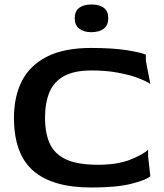

<svg xmlns="http://www.w3.org/2000/svg" viewBox="-20 -823 728 853"><path d="M385 10Q213 10 127.5 -64.5Q42 -139 42 -300Q42 -393 77 -462.5Q112 -532 188 -571Q264 -610 385 -610Q480 -610 543 -600Q606 -590 628 -580V-553L648 -450Q629 -463 591.5 -477Q554 -491 502 -500.5Q450 -510 387 -510Q311 -510 265.5 -485.5Q220 -461 200 -414Q180 -367 180 -300Q180 -233 200.5 -186.5Q221 -140 272 -115.5Q323 -91 416 -91Q502 -91 559.5 -114Q617 -137 638 -158V-128L648 -40Q631 -24 565.5 -7Q500 10 385 10ZM386 -680Q352 -680 332 -695.5Q312 -711 312 -742Q312 -773 331.5 -788Q351 -803 386 -803Q422 -803 441.5 -788Q461 -773 461 -742Q461 -711 441 -695.5Q421 -680 386 -680Z"/></svg>

Font: Red Rose SemiBold
Style: Regular
Weight: 600
Designer: Jaikishan Patel
Version: Version 2.000